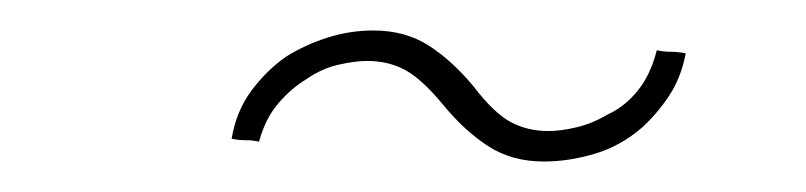

<svg xmlns="http://www.w3.org/2000/svg" viewBox="-20 -563 529 126"><path d="M271 -494Q285 -477 300.5 -467Q316 -457 337 -457Q353 -457 370 -462Q387 -467 401 -479Q411 -488 419 -500Q427 -512 430 -528Q425 -529 420.5 -529Q416 -529 411 -530Q407 -514 398.5 -503.5Q390 -493 379 -488Q369 -482 358.5 -479.5Q348 -477 340 -477Q326 -477 315 -483Q304 -489 291 -506Q277 -523 261.5 -533Q246 -543 225 -543Q210 -543 195.5 -538.5Q181 -534 168 -526Q155 -517 145 -503.5Q135 -490 132 -472Q136 -471 141 -471Q146 -471 150 -470Q154 -485 162.5 -495Q171 -505 181 -511Q191 -518 202 -520.5Q213 -523 221 -523Q235 -523 246 -517Q257 -511 271 -494Z"/></svg>

Font: Josefin Slab Thin Light
Style: Italic
Weight: 300
Italic angle: -12°
Version: Version 2.000